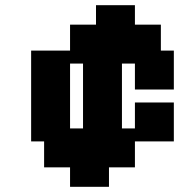

<svg xmlns="http://www.w3.org/2000/svg" viewBox="-20 -720 690 740"><path d="M150 -75H250V0H400V-75H500V-175H650V-325H500V-225H450V-475H500V-375H650V-525H600V-625H500V-700H350V-625H250V-525H100V-175H150ZM250 -225V-475H300V-225Z"/></svg>

Font: LS-VG5000 Bold Shifted
Style: Regular
Weight: 400
Designer: Justin Bihan, 2021
Foundry: Justin Bihan, 2021
Version: Version 1.000;Glyphs 3.1.2 (3151)